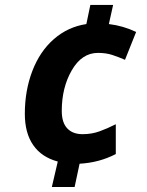

<svg xmlns="http://www.w3.org/2000/svg" viewBox="-20 -744 591 774"><path d="M280.8 9.8 300.8 -84C353.8 -86.9 402.5 -99.9 446.8 -123V-243.2C424.3 -231.8 402.5 -222.2 381.3 -214.6C360.2 -206.9 337.4 -203.1 313 -203.1C286.3 -203.1 265.6 -210.9 251 -226.6C236.3 -242.2 229 -265.6 229 -296.9C229 -359.7 242.5 -414.4 269.5 -460.9C296.5 -507.5 331.7 -530.8 375 -530.8C396.5 -530.8 415.7 -528 432.6 -522.5C449.5 -516.9 466.6 -510.4 483.9 -502.9L528.8 -615.2C494 -631.8 457.4 -642.4 418.9 -647L436 -724.1H344.2L328.1 -647C278.6 -639.5 235.1 -619.4 197.5 -586.7C159.9 -554 130.9 -511.2 110.6 -458.5C90.3 -405.8 80.1 -348 80.1 -285.2C80.1 -233.7 91.3 -191.7 113.8 -159.2C136.2 -126.6 169.3 -104.5 212.9 -92.8L189 9.8Z"/></svg>

Font: OpenSans
Style: Bold Italic
Weight: 700
Italic angle: -12°
Foundry: Ascender Corporation
Version: Version 1.10; ttfautohint (v1.2) -l 8 -r 50 -G 200 -x 14 -D 